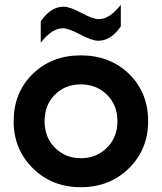

<svg xmlns="http://www.w3.org/2000/svg" viewBox="-20 -771 675 801"><path d="M317 10Q438 10 518 -69Q598 -148 598 -265Q598 -385 518.5 -462.5Q439 -540 317 -540Q196 -540 116.5 -462.5Q37 -385 37 -265Q37 -148 117 -69Q197 10 317 10ZM317 -111Q253 -111 209.5 -154.5Q166 -198 166 -265Q166 -333 209 -376Q252 -419 317 -419Q382 -419 426 -376Q470 -333 470 -265Q470 -198 426 -154.5Q382 -111 317 -111ZM390 -601Q364 -601 315 -627Q266 -653 242 -653Q197 -653 150 -593V-682Q192 -743 245 -743Q272 -743 320 -717Q368 -691 392 -691Q437 -691 484 -751V-661Q443 -601 390 -601Z"/></svg>

Font: Roundo SemiBold
Style: Regular
Weight: 600
Designer: Namrata Goyal (Gurmukhi), Shiva Nallaperumal (Latin)
Foundry: Indian Type Foundry
Version: Version 1.000;PS 1.0;hotconv 1.0.88;makeotf.lib2.5.647800